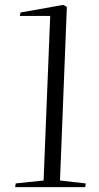

<svg xmlns="http://www.w3.org/2000/svg" viewBox="-20 -764 406 784"><path d="M185 -699H61L64 -713L238 -744L253 -736L225 -27L330 -15L328 0H42L44 -15L158 -27Z"/></svg>

Font: Literata 72pt Light
Style: Italic
Weight: 300
Italic angle: -2°
Designer: Latin by Veronika Burian and Jose Scaglione. Greek by Irene Vlachou. Cyrillic by Vera Evstafieva
Foundry: TypeTogether
Version: Version 3.002